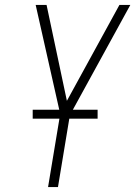

<svg xmlns="http://www.w3.org/2000/svg" viewBox="-20 -755 546 775"><path d="M174 0 223 -295 124 -735H168L250 -348L462 -735H506L262 -290L214 0ZM374 -276H112V-312H374Z"/></svg>

Font: Iosevka SS18 Extralight
Style: Italic
Weight: 200
Italic angle: -9°
Monospace: yes
Designer: Belleve Invis
Foundry: Belleve Invis
Version: Version 25.1.1; ttfautohint (v1.8.4)